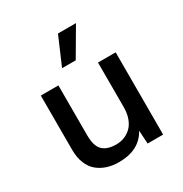

<svg xmlns="http://www.w3.org/2000/svg" viewBox="-173 -870 964 1011"><g transform="rotate(-30 309.0 -364.0)"><path d="M320.8 -737.8H430.2L331.1 -568.8H248ZM261.2 9.8Q222.7 9.8 190.7 -0.5Q158.7 -10.7 133.3 -31.5Q107.9 -52.2 93.5 -87.6Q79.1 -123 79.1 -169.9V-500H186V-196.8Q186 -131.3 213.4 -104.7Q240.7 -78.1 295.9 -78.1Q321.8 -78.1 344.7 -87.2Q367.7 -96.2 386.2 -113.8Q404.8 -131.3 415.8 -161.1Q426.8 -190.9 426.8 -229V-500H534.2V0H439.9L435.1 -81.1Q385.7 9.8 261.2 9.8Z"/></g></svg>

Font: Work Sans Medium
Style: Regular
Weight: 500
Designer: Wei Huang
Foundry: Wei Huang
Version: Version 2.012